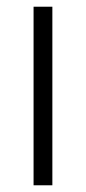

<svg xmlns="http://www.w3.org/2000/svg" viewBox="-20 -552 256 572"><path d="M136 0H80V-532H136Z"/></svg>

Font: Noto Sans Sinhala SemiCondensed Light
Style: Regular
Weight: 300
Width: 4
Designer: Jelle Bosma - Monotype Design Team
Foundry: Monotype Imaging Inc.
Version: Version 2.006; ttfautohint (v1.8.4.7-5d5b)